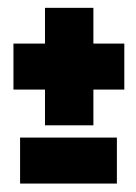

<svg xmlns="http://www.w3.org/2000/svg" viewBox="-20 -506 338 478"><path d="M92 -194H212.5V-283H289.5V-397.5H212.5V-486.5H92V-397.5H13.5V-283H92ZM30 -49H271V-163.5H30Z"/></svg>

Font: Anybody SemiCondensed ExtraBold
Style: Regular
Weight: 800
Width: 4
Version: Version 1.113;gftools[0.9.25]